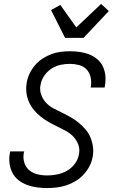

<svg xmlns="http://www.w3.org/2000/svg" viewBox="-20 -942 590 974"><path d="M219 12Q193 12 167 8.5Q141 5 117 -4Q93 -13 74 -28Q55 -43 43.5 -64.5Q32 -86 28.5 -112Q25 -138 30 -165L32 -174H103L101 -168Q96 -142 103 -118Q110 -94 127.5 -79Q145 -64 169.5 -58Q194 -52 220 -52Q244 -52 269.5 -57Q295 -62 318.5 -75Q342 -88 359 -110.5Q376 -133 380 -157Q386 -184 377.5 -207.5Q369 -231 352.5 -248.5Q336 -266 314 -278Q292 -290 270 -300.5Q248 -311 227 -323Q206 -335 187 -350Q168 -365 152.5 -383.5Q137 -402 127 -424.5Q117 -447 114 -472.5Q111 -498 116 -525Q120 -548 131 -570.5Q142 -593 158.5 -612Q175 -631 196.5 -645Q218 -659 241 -667.5Q264 -676 287.5 -679Q311 -682 334 -682Q360 -682 385 -678.5Q410 -675 432.5 -666Q455 -657 473.5 -641.5Q492 -626 502 -604.5Q512 -583 514.5 -558Q517 -533 512 -507L511 -498H440L441 -504Q445 -528 439.5 -551Q434 -574 419 -590Q404 -606 381 -612Q358 -618 334 -618Q311 -618 287 -613Q263 -608 241.5 -594Q220 -580 205 -558.5Q190 -537 186 -513Q180 -487 188.5 -463Q197 -439 213 -421.5Q229 -404 251 -392.5Q273 -381 295.5 -370Q318 -359 339 -347Q360 -335 378.5 -320Q397 -305 413 -286.5Q429 -268 438.5 -245.5Q448 -223 451.5 -197.5Q455 -172 450 -146Q446 -122 434 -99Q422 -76 404 -56.5Q386 -37 363.5 -23.5Q341 -10 317 -2Q293 6 268 9Q243 12 219 12ZM310 -750 239 -891 286 -917 367 -803 493 -922 532 -886 404 -750Z"/></svg>

Font: Lode
Style: Italic
Weight: 400
Italic angle: -11°
Monospace: yes
Designer: Belleve Invis
Foundry: Belleve Invis
Version: Version 29.2.0; ttfautohint (v1.8.3)